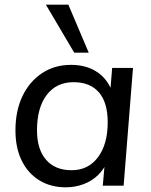

<svg xmlns="http://www.w3.org/2000/svg" viewBox="-20 -793 644 820"><path d="M261 7Q197 7 148.5 -22.5Q100 -52 73 -106.5Q46 -161 46 -236Q46 -320 76 -382.5Q106 -445 159.5 -480.5Q213 -516 283 -516Q351 -516 397.5 -483.5Q444 -451 462 -392L449 -380L459 -503H548L508 0H419L430 -126L440 -110Q427 -73 400 -46.5Q373 -20 337 -6.5Q301 7 261 7ZM286 -66Q357 -66 398.5 -121.5Q440 -177 440 -271Q440 -355 402.5 -398.5Q365 -442 294 -442Q221 -442 179.5 -387.5Q138 -333 138 -236Q138 -156 176.5 -111Q215 -66 286 -66ZM297 -568 176 -773H272L359 -568Z"/></svg>

Font: Muli Medium
Style: Italic
Weight: 500
Italic angle: -4.541°
Designer: Vernon Adams
Foundry: Vernon Adams
Version: Version 2.100; ttfautohint (v1.8.1.43-b0c9)